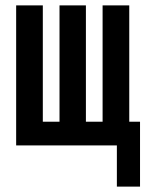

<svg xmlns="http://www.w3.org/2000/svg" viewBox="-20 -540 540 713"><path d="M414 153V0H40V-520H139V-88H201V-520H299V-88H361V-520H460V-88H500V153Z"/></svg>

Font: Iosevka Term Semibold
Style: Regular
Weight: 600
Monospace: yes
Designer: Belleve Invis
Foundry: Belleve Invis
Version: Version 31.4.0